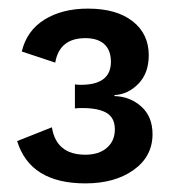

<svg xmlns="http://www.w3.org/2000/svg" viewBox="-20 -755 407 448"><path d="M185.1 -734.9Q252 -734.9 289.6 -705.3Q327.1 -675.8 327.1 -626Q327.1 -584.5 303 -559.6Q278.8 -534.7 247.1 -533.2V-530.8Q283.7 -529.8 309.8 -506.3Q335.9 -482.9 335.9 -441.9Q335.9 -390.1 292 -358.6Q248 -327.1 179.2 -327.1Q50.3 -327.1 20 -425.8L101.1 -458Q111.3 -394 179.2 -394Q210.9 -394 229.5 -410.2Q248 -426.3 248 -453.1Q248 -480 228.8 -491.5Q209.5 -502.9 171.9 -502.9Q160.6 -502.9 154.8 -502V-558.1Q159.7 -557.1 168.9 -557.1Q238.8 -557.1 238.8 -610.8Q238.8 -637.7 223.4 -651.9Q208 -666 179.2 -666Q118.7 -666 108.9 -608.9L30.8 -634.8Q42.5 -683.6 83.7 -709.2Q125 -734.9 185.1 -734.9Z"/></svg>

Font: Work Sans Medium
Style: Regular
Weight: 500
Designer: Wei Huang
Foundry: Wei Huang
Version: Version 2.012